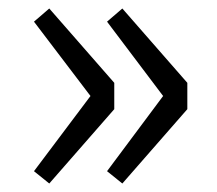

<svg xmlns="http://www.w3.org/2000/svg" viewBox="-20 -507 510 452"><path d="M96 -75 60 -104 193 -281 60 -456 96 -487 249 -312V-250ZM268 -75 232 -104 364 -281 232 -456 268 -487 421 -312V-250Z"/></svg>

Font: Source Han Sans SC Normal
Style: Regular
Weight: 350
Designer: Ryoko NISHIZUKA 西塚涼子 (kana, bopomofo & ideographs); Paul D. Hunt (Latin, Greek & Cyrillic); Sandoll Communications 산돌커뮤니
Foundry: Adobe
Version: Version 2.004;hotconv 1.0.118;makeotfexe 2.5.65603